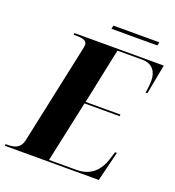

<svg xmlns="http://www.w3.org/2000/svg" viewBox="-181 -942 965 1057"><g transform="rotate(20 302.0 -413.0)"><path d="M298 -806H567L571 -826H302ZM-34 0H517L560 -174H549L533 -123C517 -74 477 -10 384 -10H222L299 -369H505L506 -379H302L370 -704H516C575 -704 602 -665 602 -612C602 -592 599 -564 595 -540H605L638 -714H115L113 -704H126C166 -704 192 -698 192 -672C192 -664 189 -653 187 -642L64 -66C53 -19 19 -10 -20 -10H-32Z"/></g></svg>

Font: Noto Serif Display SemiCondensed ExtraBold
Style: Italic
Weight: 800
Width: 4
Italic angle: -12°
Designer: Monotype Design Team
Foundry: Monotype Imaging Inc.
Version: Version 2.009